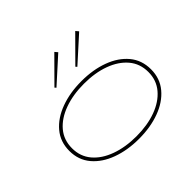

<svg xmlns="http://www.w3.org/2000/svg" viewBox="-179 -1029 1273 1273"><g transform="rotate(-45 458.0 -392.5)"><path d="M459 10Q351 10 264 -22Q177 -54 126 -114.5Q75 -175 75 -260Q75 -346 126 -406.5Q177 -467 264 -499Q351 -531 459 -531Q567 -531 653.5 -499Q740 -467 790.5 -406.5Q841 -346 841 -260Q841 -175 790.5 -114.5Q740 -54 653.5 -22Q567 10 459 10ZM459 -14Q562 -14 642.5 -43.5Q723 -73 769.5 -128Q816 -183 816 -260Q816 -338 769.5 -393Q723 -448 642.5 -477.5Q562 -507 459 -507Q356 -507 274.5 -477.5Q193 -448 146.5 -393Q100 -338 100 -260Q100 -183 146.5 -128Q193 -73 274.5 -43.5Q356 -14 459 -14ZM507 -617 498 -627 665 -795 682 -775ZM311 -617 302 -627 469 -795 486 -775Z"/></g></svg>

Font: Padyakke Expanded One
Style: Regular
Weight: 400
Designer: James Puckett
Foundry: Dunwich Type Founders
Version: Version 1.500; ttfautohint (v1.8.4.7-5d5b)